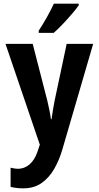

<svg xmlns="http://www.w3.org/2000/svg" viewBox="-20 -786 540 1051"><path d="M107 245Q88 245 71.5 243Q55 241 38 237V132Q49 135 60 136.5Q71 138 78 138Q113 138 141 114.5Q169 91 185 45L198 6L10 -546H159L239 -235Q244 -213 249.5 -187.5Q255 -162 259 -133H262Q265 -158 270 -185.5Q275 -213 279 -235L345 -546H490L322 30Q305 89 277 138Q249 187 207.5 216Q166 245 107 245ZM192 -618Q218 -658 238.5 -695Q259 -732 275 -766H411V-757Q398 -738 374 -710Q350 -682 323.5 -654Q297 -626 274 -606H192Z"/></svg>

Font: Noto Sans Mono ExtraCondensed
Style: Bold
Weight: 700
Width: 2
Designer: Monotype Design Team
Foundry: Monotype Imaging Inc.
Version: Version 2.014